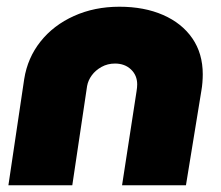

<svg xmlns="http://www.w3.org/2000/svg" viewBox="-20 -551 658 571"><path d="M5 0 52 -316Q62 -379 100.5 -427.5Q139 -476 200 -503.5Q261 -531 335 -531Q409 -531 465 -506.5Q521 -482 552 -437Q583 -392 583 -330Q583 -319 582 -306Q581 -293 579 -282L533 0H343L386 -279Q387 -284 387.5 -290.5Q388 -297 388 -300Q388 -327 369.5 -344.5Q351 -362 322 -362Q300 -362 282 -352Q264 -342 253 -327Q242 -312 239 -295L195 0Z"/></svg>

Font: MuseoModerno Thin Black
Style: Italic
Weight: 900
Italic angle: -9°
Version: Version 1.003